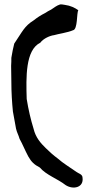

<svg xmlns="http://www.w3.org/2000/svg" viewBox="-20 -778 420 863"><path d="M30 -482 31 -412C31 -362 34 -317 38 -277C42 -255 48 -224 52 -200C56 -182 63 -172 68 -154C81 -131 92 -103 107 -75C121 -50 134 -38 159 -25C188 9 238 25 275 54C309 76 357 65 351 21C351 5 333 2 324 -5C293 -27 265 -43 239 -66C220 -80 202 -96 186 -112C162 -135 140 -161 131 -199C118 -241 108 -284 100 -333C97 -431 94 -553 161 -586C176 -606 206 -618 223 -620C239 -625 286 -632 308 -642C330 -645 324 -721 332 -732C317 -743 296 -753 272 -756C266 -757 256 -759 250 -758C234 -753 224 -744 210 -735C200 -730 191 -725 182 -719C164 -710 147 -699 132 -687C89 -660 82 -638 44 -582C39 -563 35 -542 31 -518C31 -507 31 -495 30 -482Z"/></svg>

Font: Vapor
Style: Regular
Weight: 400
Foundry: Cannot Into Space Fonts
Version: Version 0.179